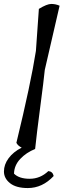

<svg xmlns="http://www.w3.org/2000/svg" viewBox="-60 -755 322 973"><path d="M11 125Q37 151 90.5 151Q144 151 185 112Q207 114 212 137Q155 198 81 198Q22 198 -9 173.5Q-40 149 -40 114Q-40 79 -16.5 47Q7 15 50 -7Q32 -15 23 -31Q96 -331 122 -497L137 -710Q178 -735 200 -735Q222 -735 242 -726L167 -401Q162 -350 144 -213.5Q126 -77 118 0Q73 18 42.5 50.5Q12 83 11 125Z"/></svg>

Font: Tillana
Style: Regular
Weight: 400
Designer: Lipi Raval (Devanagari, Latin), Jonny Pinhorn (Latin)
Foundry: Indian Type Foundry
Version: Version 2.003;PS 1.0;hotconv 1.0.79;makeotf.lib2.5.61930; tt